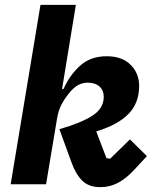

<svg xmlns="http://www.w3.org/2000/svg" viewBox="-20 -760 640 792"><path d="M147 -740H293L236 -393H242Q268 -451 311 -489.5Q354 -528 420 -528Q484 -528 519 -492.5Q554 -457 554 -406Q554 -334 509 -289Q464 -244 377 -218L419 -108L434 -105L516 -185L586 -116L534 -60Q502 -25 468 -6.5Q434 12 394 12Q346 12 319 -15Q292 -42 275 -90L225 -227Q315 -253 361.5 -283Q408 -313 408 -361Q408 -387 390.5 -403Q373 -419 341 -419Q322 -419 303 -409.5Q284 -400 261 -371Q246 -352 233.5 -328.5Q221 -305 215 -269L170 0H24Z"/></svg>

Font: IBM Plex Mono
Style: Bold Italic
Weight: 700
Italic angle: -9°
Monospace: yes
Designer: Mike Abbink, Paul van der Laan, Pieter van Rosmalen
Foundry: Bold Monday
Version: Version 2.3